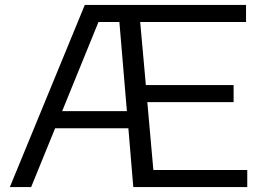

<svg xmlns="http://www.w3.org/2000/svg" viewBox="-20 -760 1076 780"><path d="M20 0 324.5 -740H979.5V-670.5H549.5L572.5 -414.5H929V-345H578.5L603 -69.5H984.5V0H521.5L501.5 -239H204L106.5 0ZM380 -670.5 232.5 -308.5H495.5L465 -670.5Z"/></svg>

Font: Encode Sans Expanded Expanded
Style: Regular
Weight: 400
Width: 7
Designer: Multiple Designers
Foundry: Impallari Type
Version: Version 3.000; ttfautohint (v1.8.3) -l 8 -r 50 -G 200 -x 14 